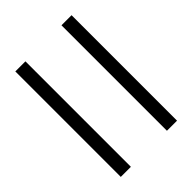

<svg xmlns="http://www.w3.org/2000/svg" viewBox="-40 -706 682 682"><g transform="rotate(45 301.5 -365.0)"><path d="M566.6 -223.7H36.8V-274.4H566.6ZM566.6 -455.5H36.8V-506.2H566.6Z"/></g></svg>

Font: Early Summer Mincho VF
Style: Regular
Weight: 250
Designer: GuiWonder
Version: Version 1.002